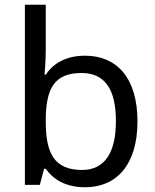

<svg xmlns="http://www.w3.org/2000/svg" viewBox="-20 -780 654 810"><path d="M339 10C471 10 560 -84 560 -268C560 -452 472 -545 339 -545C255 -545 203 -510 173 -465H168C170 -487 173 -530 173 -575V-760H85V0H148L166 -68H173C203 -25 255 10 339 10ZM326 -63C208 -63 173 -135 173 -267V-271C173 -408 210 -472 324 -472C422 -472 469 -404 469 -269C469 -136 422 -63 326 -63Z"/></svg>

Font: Noto Sans Math
Style: Regular
Weight: 400
Designer: Monotype Design Team, Delve Withrington, Jeff Kellem
Foundry: Monotype Imaging Inc., Delve Fonts LLC
Version: Version 3.000